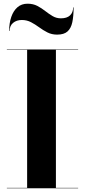

<svg xmlns="http://www.w3.org/2000/svg" viewBox="-20 -1017 458 1037"><path d="M17 0V-2.5H126.5V-747.5H17V-750H402V-747.5H282V-2.5H402V0ZM288.5 -830Q259.5 -830 236 -842Q212.5 -854 191.5 -869.5Q170.5 -885 147.8 -897Q125 -909 98 -909Q69.5 -909 50.8 -893.5Q32 -878 32 -850H29.5Q29.5 -892.5 41 -925.8Q52.5 -959 74.5 -978Q96.5 -997 128.5 -997Q159 -997 181.8 -985Q204.5 -973 224.2 -957.5Q244 -942 264.2 -930Q284.5 -918 309 -918Q341.5 -918 358.2 -933.8Q375 -949.5 375 -977H377.5Q377.5 -929.5 370.5 -896.8Q363.5 -864 344.5 -847Q325.5 -830 288.5 -830Z"/></svg>

Font: Bodoni Moda 72pt
Style: Bold
Weight: 700
Designer: Owen Earl
Foundry: indestructible type
Version: Version 2.004